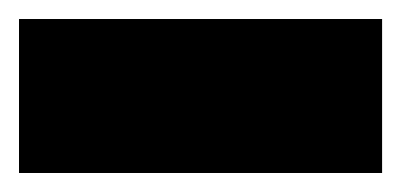

<svg xmlns="http://www.w3.org/2000/svg" viewBox="-23 -775 422 202"><path d="M379 -755H-3V-593H379Z"/></svg>

Font: Repo ExtraBlack
Style: Regular
Weight: 400
Designer: Stefan Peev
Foundry: Context Ltd
Version: Version 001.502